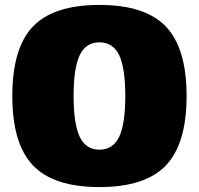

<svg xmlns="http://www.w3.org/2000/svg" viewBox="-20 -740 809 780"><path d="M30 -350Q30 -545 114 -632.5Q198 -720 384 -720Q570 -720 654 -632Q738 -544 738 -350Q738 -156 654 -68Q570 20 384 20Q198 20 114 -68Q30 -156 30 -350ZM304 -184Q329 -132 384 -132Q439 -132 464 -184Q489 -236 489 -350Q489 -464 464 -516Q439 -568 384 -568Q329 -568 304 -516Q279 -464 279 -350Q279 -236 304 -184Z"/></svg>

Font: Fivo Sans Modern ExtBlk
Style: Regular
Weight: 950
Designer: Alexander Slobzheninov
Foundry: Alexander Slobzheninov
Version: 1.0